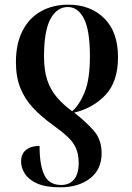

<svg xmlns="http://www.w3.org/2000/svg" viewBox="-20 -566 562 820"><path d="M272 -546Q366 -546 425 -488Q484 -430 484 -322Q484 -218 431.5 -161.5Q379 -105 297 -85Q346 -47 380 -8.5Q414 30 414 88Q414 158 364.5 196Q315 234 237 234Q175 234 138.5 217.5Q102 201 86 175.5Q70 150 70 124Q70 91 91.5 74Q113 57 149 57Q149 140 169.5 182Q190 224 241 224Q277 224 296.5 200Q316 176 316 130Q316 94 305 68Q294 42 269 18.5Q244 -5 202 -35Q155 -69 120.5 -106Q86 -143 67 -190Q48 -237 48 -301Q48 -380 76.5 -435Q105 -490 155.5 -518Q206 -546 272 -546ZM270 -536Q223 -536 195.5 -485Q168 -434 168 -325Q168 -265 182 -223.5Q196 -182 223 -150.5Q250 -119 288 -91Q318 -116 341 -171Q364 -226 364 -325Q364 -437 338.5 -486.5Q313 -536 270 -536Z"/></svg>

Font: Noto Serif Display Condensed SemiBold
Style: Regular
Weight: 600
Width: 3
Designer: Monotype Design Team
Foundry: Monotype Imaging Inc.
Version: Version 2.009